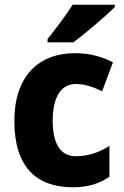

<svg xmlns="http://www.w3.org/2000/svg" viewBox="-20 -786 526 816"><path d="M468 -756V-766H289C261 -721 215 -662 182 -620V-606H292C343 -644 431 -719 468 -756ZM290 10C354 10 404 -6 445 -35V-166C402 -138 353 -122 303 -122C241 -122 204 -169 204 -273C204 -376 241 -429 302 -429C340 -429 376 -417 414 -398L460 -521C415 -545 361 -560 299 -560C141 -560 41 -459 41 -272C41 -77 134 10 290 10Z"/></svg>

Font: Noto Sans Georgian SemiCondensed ExtraBold
Style: Regular
Weight: 800
Width: 4
Designer: Monotype Design Team, Akaki Razmadze
Foundry: Google LLC
Version: Version 2.005